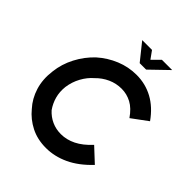

<svg xmlns="http://www.w3.org/2000/svg" viewBox="-239 -1026 1178 1178"><g transform="rotate(45 350.0 -437.0)"><path d="M358 6Q284 6 226 -23.5Q168 -53 128 -102Q85 -149 65 -213.5Q45 -278 55 -355Q63 -426 97 -491Q131 -556 183 -605Q236 -652 300.5 -678.5Q365 -705 435 -705Q512 -705 577.5 -669.5Q643 -634 694 -562L591 -486Q556 -537 515.5 -558.5Q475 -580 430 -580Q383 -580 341 -561Q299 -542 266 -508Q232 -479 208.5 -436Q185 -393 178 -343Q173 -297 184 -257Q195 -217 219 -183Q247 -152 283.5 -135.5Q320 -119 363 -119Q412 -119 459.5 -142.5Q507 -166 554 -217L644 -133Q576 -61 504 -27.5Q432 6 358 6ZM397 -769 308 -880H393L429 -830L479 -880H568L453 -769Z"/></g></svg>

Font: Kulim Park
Style: Bold Italic
Weight: 700
Italic angle: -8°
Designer: Noponies / Dale Sattler
Foundry: Noponies
Version: Version 1.000; ttfautohint (v1.8.3)